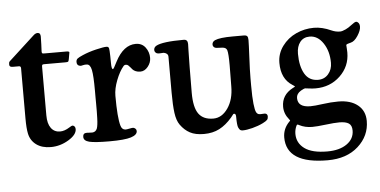

<svg xmlns="http://www.w3.org/2000/svg" viewBox="-50 -623 1788 903"><g transform="rotate(-5 844.5 -171.5)"><path d="M162.6 -139.6Q162.6 -100.6 178 -79.6Q193.4 -58.6 220.7 -58.6Q241.7 -58.6 264.6 -73.2Q277.3 -81.1 279.8 -81.1Q286.1 -81.1 290.3 -76.2Q294.4 -71.3 294.4 -63.5Q294.4 -37.1 254.9 -13.2Q215.3 10.7 170.9 10.7Q129.4 10.7 102.5 -9Q75.7 -28.8 68.8 -62.5Q63.5 -87.9 63.5 -133.8V-370.6Q63.5 -380.9 54.7 -380.9H24.9Q9.3 -380.9 9.3 -392.1Q9.3 -398.9 9.8 -401.4Q10.7 -406.2 14.6 -409.2L133.3 -518.1Q144.5 -529.3 154.8 -529.3Q168.9 -529.3 168.9 -511.2Q168.9 -506.8 168 -474.1L166.5 -441.4Q166.5 -433.6 168.9 -432.1Q171.4 -430.7 180.7 -430.7H282.7Q296.4 -430.7 296.4 -425.3Q296.4 -422.9 294.9 -417L291 -394.5Q289.1 -384.3 286.6 -382.3Q284.2 -380.4 273.4 -380.4H172.4Q166.5 -380.4 164.6 -378.2Q162.6 -376 162.6 -370.6Z M400.4 -201.7V-236.3Q400.4 -305.7 394.8 -333Q389.2 -360.4 373.5 -361.3Q364.3 -362.3 355.2 -359.9Q346.2 -357.4 342.3 -357.9Q325.7 -359.9 325.7 -377Q325.7 -387.7 332.5 -393.3Q339.4 -398.9 358.9 -407.2Q386.7 -419.4 422.6 -428Q458.5 -436.5 472.2 -436.5Q478 -436.5 480.7 -433.8Q483.4 -431.2 484.1 -427.5Q484.9 -423.8 485.4 -415.5Q486.8 -394 486.8 -358.9Q486.8 -329.1 493.7 -329.1Q497.1 -329.1 513.7 -362.8Q552.7 -438 610.4 -438Q639.6 -438 656 -416.3Q672.4 -394.5 672.4 -366.7Q672.4 -344.2 657 -325.2Q641.6 -306.2 621.1 -306.2Q608.9 -306.2 599.6 -310.1Q590.3 -314 585.2 -319.6Q580.1 -325.2 575.7 -330.8Q571.3 -336.4 566.7 -340.3Q562 -344.2 556.2 -344.2Q548.3 -344.2 544.4 -338.9Q524.9 -315.9 509.5 -276.1Q494.1 -236.3 494.1 -203.1Q494.1 -100.1 505.4 -61.5Q510.7 -42.5 526.4 -41Q532.7 -40.5 546.1 -43.5Q559.6 -46.4 564.5 -45.9Q570.3 -44.9 575 -40.5Q579.6 -36.1 579.6 -29.3Q579.6 -11.2 549.8 -1.7Q520 7.8 448.2 7.8Q378.4 7.8 352.5 1.2Q326.7 -5.4 326.7 -23.4Q326.7 -39.6 339.4 -41Q344.2 -42 355.7 -41Q367.2 -40 371.1 -40.5Q387.2 -41.5 393.6 -57.1Q396 -63.5 397.7 -75.9Q399.4 -88.4 399.9 -106.9Q400.4 -125.5 400.6 -138.4Q400.9 -151.4 400.6 -173.8Q400.4 -196.3 400.4 -201.7Z M1134.3 -230V-195.8Q1134.3 -140.1 1137.7 -109.4Q1141.1 -78.6 1146.5 -68.8Q1151.9 -59.1 1160.6 -58.1Q1167 -57.1 1174.8 -58.1Q1182.6 -59.1 1187 -58.6Q1199.7 -57.1 1199.7 -43.9Q1199.7 -34.2 1194.8 -28.3Q1189.9 -22.5 1173.3 -14.2Q1150.4 -2.9 1122.6 4.2Q1094.7 11.2 1077.1 11.2Q1069.3 11.2 1065.2 8.3Q1061 5.4 1056.6 -3.9Q1051.3 -14.6 1051.3 -55.7Q1051.3 -70.3 1043 -70.3Q1040.5 -70.3 1038.6 -68.6Q1036.6 -66.9 1033 -61.5Q1029.3 -56.2 1026.9 -53.7Q998.5 -20.5 967 -4.2Q935.5 12.2 893.6 12.2Q853.5 12.2 827.9 -1.5Q802.2 -15.1 783.2 -42Q768.6 -62.5 763.7 -99.1Q758.8 -135.7 758.8 -194.3V-364.3Q758.8 -373.5 752.4 -378.7Q746.1 -383.8 737.3 -384.8Q732.4 -384.8 722.9 -384Q713.4 -383.3 710 -384.3Q704.6 -384.8 699.7 -389.6Q694.8 -394.5 694.8 -401.4Q694.8 -414.1 706.5 -420.9Q735.8 -437.5 837.4 -437.5Q856 -437.5 856 -416Q856 -414.6 855.2 -387.9Q854.5 -361.3 853.8 -307.4Q853 -253.4 853 -185.5Q853 -116.2 875 -86.2Q897 -56.2 943.8 -56.2Q984.4 -56.2 1012.7 -96.9Q1041 -137.7 1041 -200.2Q1041 -214.4 1041.5 -248Q1042 -281.7 1042 -299.3Q1042 -354.5 1037.1 -370.6Q1032.7 -383.8 1015.1 -384.8Q1009.3 -385.3 1000.7 -385.5Q992.2 -385.7 987.3 -386.2Q979.5 -386.7 974.9 -391.6Q970.2 -396.5 970.2 -402.8Q970.2 -416.5 983.9 -422.9Q1006.8 -433.1 1068.4 -433.1H1120.6Q1131.8 -433.1 1136.2 -428.2Q1140.6 -423.3 1140.6 -409.7Q1140.6 -390.6 1137.5 -329.1Q1134.3 -267.6 1134.3 -230Z M1275.9 -289.6Q1275.9 -333.5 1301.8 -368.7Q1327.6 -403.8 1367.4 -422.1Q1407.2 -440.4 1451.7 -440.4Q1490.2 -440.4 1533.2 -420.9Q1552.7 -412.1 1573.2 -412.1Q1583.5 -412.1 1600.1 -419.9Q1613.3 -425.8 1629.4 -438.5Q1645.5 -451.2 1651.9 -451.2Q1658.2 -451.2 1663.3 -444.8Q1668.5 -438.5 1668.5 -426.8Q1668.5 -409.2 1652.3 -384.3Q1636.2 -359.4 1618.2 -355.5Q1598.6 -351.1 1597.2 -347.2Q1596.7 -346.7 1596.7 -345.7Q1596.7 -343.3 1597.7 -330.8Q1598.6 -318.4 1598.6 -311Q1598.6 -245.6 1551.5 -200.7Q1504.4 -155.8 1435.1 -155.8Q1420.4 -155.8 1405.3 -158Q1390.1 -160.2 1386.7 -160.2Q1380.9 -160.2 1365.7 -151.4Q1344.2 -138.2 1344.2 -118.2Q1344.2 -74.2 1403.8 -74.2Q1423.3 -74.2 1462.4 -79.6Q1501.5 -85 1535.6 -85Q1593.8 -85 1627.7 -57.6Q1661.6 -30.3 1661.6 17.6Q1661.6 87.9 1607.2 137Q1552.7 186 1462.9 186Q1268.1 186 1268.1 61.5Q1268.1 19.5 1299.3 -11.7Q1302.7 -14.2 1302.7 -16.1L1298.8 -21.5Q1275.4 -49.3 1275.4 -83Q1275.4 -138.7 1328.1 -166.5Q1339.4 -171.9 1339.4 -173.3Q1339.4 -174.3 1328.1 -181.6Q1275.9 -214.4 1275.9 -289.6ZM1450.7 -194.8Q1480.5 -194.8 1499 -216.3Q1517.6 -237.8 1517.6 -269.5Q1517.6 -324.2 1491.9 -362.5Q1466.3 -400.9 1428.2 -400.9Q1399.4 -400.9 1383.1 -380.4Q1366.7 -359.9 1366.7 -325.2Q1366.7 -266.1 1387.5 -230.5Q1408.2 -194.8 1450.7 -194.8ZM1321.8 49.3Q1321.8 92.3 1357.2 118.4Q1392.6 144.5 1464.8 144.5Q1522 144.5 1556.6 120.4Q1591.3 96.2 1591.3 56.6Q1591.3 32.2 1576.7 22.7Q1562 13.2 1532.7 13.2Q1508.3 13.2 1467.3 18.3Q1426.3 23.4 1403.8 23.4Q1370.1 23.4 1342.8 9.3Q1337.9 6.3 1335.4 6.3Q1332.5 6.3 1330.1 11.7Q1321.8 29.8 1321.8 49.3Z"/></g></svg>

Font: Cooper* Medium
Style: Regular
Weight: 500
Designer: Owen Earl
Foundry: indestructible type*
Version: Version 0.001